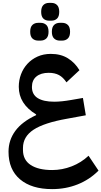

<svg xmlns="http://www.w3.org/2000/svg" viewBox="-20 -1005 702 1329"><path d="M341 304Q199 304 119 236.5Q39 169 39 45Q39 -35 86 -99Q133 -163 230 -208V-213Q110 -286 110 -404Q110 -450 125.5 -491Q141 -532 170 -563.5Q199 -595 240 -613.5Q281 -632 332 -632Q401 -632 450 -601.5Q499 -571 530 -519L440 -435Q417 -470 388 -485.5Q359 -501 317 -501Q263 -501 232 -475.5Q201 -450 201 -403Q201 -351 241 -326Q281 -301 355 -301Q405 -301 473 -313L554 -327L574 -207L443 -183Q285 -155 212 -107Q139 -59 139 19V33Q139 102 192.5 137Q246 172 341 172Q410 172 476 146.5Q542 121 593 73L662 176Q599 239 517 271.5Q435 304 341 304ZM393 -724Q370 -724 354.5 -738.5Q339 -753 339 -785Q339 -818 354.5 -832.5Q370 -847 393 -847H411Q434 -847 449.5 -832.5Q465 -818 465 -785Q465 -753 449.5 -738.5Q434 -724 411 -724ZM244 -724Q220 -724 204.5 -738.5Q189 -753 189 -785Q189 -818 204.5 -832.5Q220 -847 244 -847H261Q285 -847 300.5 -832.5Q316 -818 316 -785Q316 -753 300.5 -738.5Q285 -724 261 -724ZM319 -862Q295 -862 280 -876.5Q265 -891 265 -923Q265 -955 280 -970Q295 -985 319 -985H336Q360 -985 375 -970Q390 -955 390 -923Q390 -891 375 -876.5Q360 -862 336 -862Z"/></svg>

Font: IBM Plex Sans Arabic SmBld
Style: Regular
Weight: 600
Designer: Mike Abbink, Paul van der Laan, Pieter van Rosmalen, Wael Morcos, Khajak Apelian
Foundry: Bold Monday
Version: Version 1.005